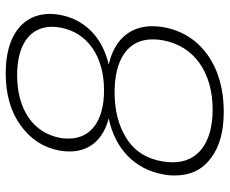

<svg xmlns="http://www.w3.org/2000/svg" viewBox="-84 -678 785 656"><g transform="rotate(-90 308.0 -349.5)"><path d="M95 -22C133 8 186 23 255 23C333 23 398 4 450 -33C501 -70 533 -121 544 -185C546 -198 547 -210 547 -221C547 -298 500 -351 416 -370C513 -393 571 -455 586 -538C588 -549 589 -560 589 -571C589 -663 516 -722 387 -722C314 -722 255 -705 208 -671C161 -637 132 -593 122 -538C120 -526 119 -515 119 -504C119 -439 156 -390 232 -370C129 -349 58 -281 41 -185C38 -172 37 -159 37 -144C37 -92 56 -51 95 -22ZM82 -151C82 -162 83 -174 85 -186C94 -241 121 -283 165 -310C208 -337 260 -350 321 -350C429 -350 502 -308 502 -220C502 -209 501 -198 499 -186C480 -78 389 -15 262 -15C150 -15 82 -64 82 -151ZM165 -534C182 -630 265 -683 380 -683C483 -683 545 -640 545 -563C545 -554 544 -544 542 -534C525 -442 443 -386 328 -386C224 -386 163 -431 163 -507C163 -519 164 -528 165 -534Z"/></g></svg>

Font: Momo Neue ExtLt
Style: Italic
Weight: 200
Italic angle: -10°
Designer: Ninad Kale (Devanagari), Jonny Pinhorn (Latin)
Foundry: Indian Type Foundry
Version: 4.004